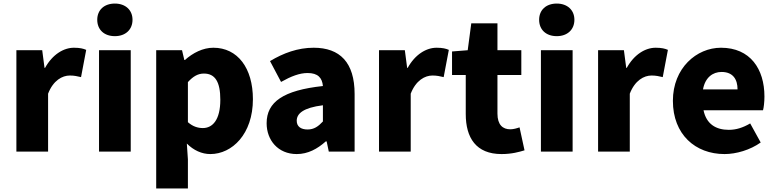

<svg xmlns="http://www.w3.org/2000/svg" viewBox="-20 -851 4354 1078"><path d="M72 0H250V-325C279 -400 330 -427 372 -427C397 -427 414 -423 435 -418L464 -571C448 -578 429 -583 395 -583C338 -583 275 -546 233 -470H230L217 -569H72Z M536 0H714V-569H536ZM625 -648C684 -648 724 -684 724 -740C724 -795 684 -831 625 -831C565 -831 526 -795 526 -740C526 -684 565 -648 625 -648Z M857 207H1035V44L1029 -45C1067 -7 1113 14 1161 14C1283 14 1400 -98 1400 -294C1400 -469 1314 -583 1178 -583C1119 -583 1063 -554 1018 -514H1015L1002 -569H857ZM1119 -132C1092 -132 1063 -140 1035 -165V-390C1065 -423 1092 -438 1125 -438C1188 -438 1217 -391 1217 -291C1217 -177 1173 -132 1119 -132Z M1646 14C1709 14 1762 -15 1809 -57H1814L1826 0H1971V-323C1971 -501 1888 -583 1741 -583C1652 -583 1571 -553 1496 -508L1558 -391C1615 -423 1662 -441 1707 -441C1765 -441 1789 -414 1793 -368C1571 -344 1477 -279 1477 -159C1477 -64 1541 14 1646 14ZM1707 -124C1670 -124 1646 -140 1646 -173C1646 -213 1682 -246 1793 -260V-169C1767 -141 1743 -124 1707 -124Z M2108 0H2286V-325C2315 -400 2366 -427 2408 -427C2433 -427 2450 -423 2471 -418L2500 -571C2484 -578 2465 -583 2431 -583C2374 -583 2311 -546 2269 -470H2266L2253 -569H2108Z M2796 14C2854 14 2895 2 2925 -7L2897 -136C2883 -131 2863 -125 2845 -125C2803 -125 2773 -150 2773 -213V-430H2907V-569H2773V-720H2626L2606 -569L2518 -562V-430H2595V-211C2595 -77 2653 14 2796 14Z M3017 0H3195V-569H3017ZM3106 -648C3165 -648 3205 -684 3205 -740C3205 -795 3165 -831 3106 -831C3046 -831 3007 -795 3007 -740C3007 -684 3046 -648 3106 -648Z M3338 0H3516V-325C3545 -400 3596 -427 3638 -427C3663 -427 3680 -423 3701 -418L3730 -571C3714 -578 3695 -583 3661 -583C3604 -583 3541 -546 3499 -470H3496L3483 -569H3338Z M4048 14C4114 14 4192 -9 4251 -51L4192 -158C4151 -134 4113 -122 4072 -122C4000 -122 3946 -154 3930 -232H4264C4268 -246 4272 -277 4272 -309C4272 -464 4192 -583 4028 -583C3891 -583 3758 -469 3758 -285C3758 -96 3884 14 4048 14ZM3927 -349C3939 -416 3982 -447 4031 -447C4096 -447 4121 -405 4121 -349Z"/></svg>

Font: Noto Sans CJK HK Black
Style: Regular
Weight: 900
Designer: Ryoko NISHIZUKA 西塚涼子 (kana, bopomofo & ideographs); Paul D. Hunt (Latin, Greek & Cyrillic); Sandoll Communications 산돌커뮤니
Foundry: Adobe
Version: Version 2.004;hotconv 1.0.118;makeotfexe 2.5.65603